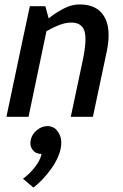

<svg xmlns="http://www.w3.org/2000/svg" viewBox="-20 -528 555 868"><path d="M400 0H300L353 -250Q374 -348 362 -387Q350 -426 302 -426Q275 -426 245.5 -414Q216 -402 190 -387L109 0H9L85 -360L115 -500H185L200 -445Q231 -470 267.5 -489Q304 -508 339 -508H340Q418 -508 450.5 -454.5Q483 -401 464 -302L453 -250ZM168 168Q142 168 127.5 149.5Q113 131 119 105Q124 79 146.5 60.5Q169 42 195 42Q221 42 236 60Q256 83 257 112Q258 141 246 172Q234 203 214 231.5Q194 260 171.5 283.5Q149 307 131 320L84 280Q113 259 137.5 228Q162 197 168 168Z"/></svg>

Font: Epunda Sans Medium
Style: Italic
Weight: 500
Italic angle: -12.0243°
Designer: Simon Atzbach
Foundry: typofactur
Version: Version 2.204; ttfautohint (v1.8.4.7-5d5b)